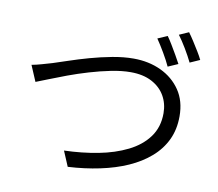

<svg xmlns="http://www.w3.org/2000/svg" viewBox="-88 -929 1175 1036"><g transform="rotate(10 500.0 -410.5)"><path d="M59 -504Q86 -509 113.5 -517Q141 -525 169 -533Q201 -543 251 -560Q301 -577 360 -593.5Q419 -610 480.5 -621.5Q542 -633 596 -633Q680 -633 747 -601.5Q814 -570 854 -511.5Q894 -453 894 -369Q894 -297 867 -240Q840 -183 790 -139.5Q740 -96 672.5 -66Q605 -36 522 -18.5Q439 -1 347 4L312 -79Q410 -82 498.5 -99Q587 -116 656.5 -150.5Q726 -185 766 -239.5Q806 -294 806 -370Q806 -423 781.5 -465.5Q757 -508 709.5 -533Q662 -558 594 -558Q545 -558 487.5 -546.5Q430 -535 371 -517.5Q312 -500 258 -480Q204 -460 162 -443Q120 -426 96 -417ZM756 -785Q769 -767 784 -742Q799 -717 813.5 -692Q828 -667 839 -646L784 -622Q770 -653 746.5 -693Q723 -733 703 -762ZM866 -825Q880 -806 896 -781Q912 -756 927 -731.5Q942 -707 951 -688L897 -664Q881 -697 858 -735.5Q835 -774 814 -802Z"/></g></svg>

Font: Farlight84_Sys_V01
Style: Regular
Weight: 400
Designer: Ryoko NISHIZUKA  (kana, bopomofo & ideographs); Paul D. Hunt (Latin, Greek & Cyrillic); Sandoll Communications , Soo-you
Foundry: Adobe
Version: Version 2.004;October 29, 2024;FontCreator 14.0.0.2814 64-bi